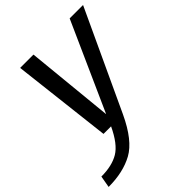

<svg xmlns="http://www.w3.org/2000/svg" viewBox="-283 -719 1077 1077"><g transform="rotate(-45 255.0 -180.5)"><path d="M134.8 0H289.3L564.9 -592.4H458.7L224.2 -69.3H223.4L171.6 -592.4H65.9ZM-55.2 230.7Q61 230.7 142 186.1Q223 141.5 289.3 0L195 -0.5Q149.6 96.5 95.7 128.7Q41.8 160.8 -42.9 160.8Z"/></g></svg>

Font: Anybody Thin
Style: Italic
Weight: 100
Italic angle: -10°
Designer: Tyler Finck
Foundry: Etcetera Type Company
Version: Version 1.114;gftools[0.9.25]